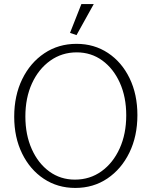

<svg xmlns="http://www.w3.org/2000/svg" viewBox="-20 -912 747 946"><path d="M351 14Q264 14 196 -31Q128 -76 89 -155.5Q50 -235 50 -337Q50 -441 89.5 -522Q129 -603 198.5 -649.5Q268 -696 357 -696Q444 -696 512 -651Q580 -606 618.5 -526.5Q657 -447 657 -345Q657 -241 617.5 -160Q578 -79 509 -32.5Q440 14 351 14ZM349 -27Q423 -27 480 -68Q537 -109 569.5 -180.5Q602 -252 602 -344Q602 -434 570.5 -504Q539 -574 484 -614Q429 -654 358 -654Q285 -654 227.5 -613Q170 -572 137.5 -501Q105 -430 105 -338Q105 -248 136.5 -177.5Q168 -107 223 -67Q278 -27 349 -27ZM357 -739 442 -892H381L325 -750Z"/></svg>

Font: Catamaran Thin Thin
Style: Regular
Weight: 250
Version: Version 2.000